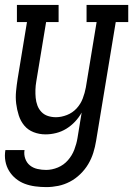

<svg xmlns="http://www.w3.org/2000/svg" viewBox="-23 -540 543 783"><path d="M166 223Q143 223 120.5 220Q98 217 78 209.5Q58 202 41.5 188.5Q25 175 14 157Q3 139 -1 117Q-5 95 -1 72H77Q74 90 80 107Q86 124 99 134.5Q112 145 129.5 149Q147 153 165 153Q189 153 213 143Q237 133 254 113.5Q271 94 280 70.5Q289 47 293 23L310 -81Q299 -61 283 -44Q267 -27 247.5 -15Q228 -3 206 2.5Q184 8 163 8Q137 8 114 -1Q91 -10 76 -28Q61 -46 53.5 -69.5Q46 -93 43 -117.5Q40 -142 42.5 -168Q45 -194 49 -219L87 -450H46V-520H216V-450H165L125 -208Q122 -191 121.5 -174Q121 -157 122.5 -141Q124 -125 129.5 -110Q135 -95 146 -83.5Q157 -72 172.5 -67Q188 -62 205 -62Q227 -62 250 -71Q273 -80 289.5 -98Q306 -116 314.5 -138.5Q323 -161 327 -183L371 -450H330V-520H500V-450H449L369 34Q365 59 357.5 83Q350 107 337 129Q324 151 304.5 170Q285 189 262 201Q239 213 214.5 218Q190 223 166 223Z"/></svg>

Font: Iosevka Curly Slab
Style: Italic
Weight: 400
Italic angle: -9°
Monospace: yes
Designer: Belleve Invis
Foundry: Belleve Invis
Version: Version 22.1.2; ttfautohint (v1.8.4)